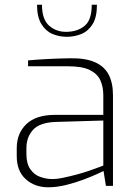

<svg xmlns="http://www.w3.org/2000/svg" viewBox="-20 -788 581 814"><path d="M185 6Q127 6 89 -28.5Q51 -63 51 -126V-160Q51 -223 92 -262Q133 -301 213 -301H418V-383Q418 -421 405 -448.5Q392 -476 360 -491.5Q328 -507 268 -507H99V-532Q132 -535 176 -537.5Q220 -540 277 -541Q342 -542 382 -524.5Q422 -507 440.5 -472Q459 -437 459 -384V0H429L419 -63Q417 -62 394.5 -51.5Q372 -41 336.5 -27.5Q301 -14 261 -4Q221 6 185 6ZM195 -29Q217 -28 246 -34Q275 -40 305 -48Q335 -56 360.5 -65Q386 -74 402 -80Q418 -86 418 -86V-277L214 -271Q147 -268 119.5 -237Q92 -206 92 -160V-134Q92 -95 108 -71.5Q124 -48 148 -39Q172 -30 195 -29ZM263 -632Q231 -632 202.5 -644Q174 -656 155.5 -686Q137 -716 137 -768H158Q158 -705 189 -678.5Q220 -652 263 -653Q310 -654 339.5 -679Q369 -704 369 -768H391Q391 -714 372 -684.5Q353 -655 324 -643.5Q295 -632 263 -632Z"/></svg>

Font: Exo Thin ExtraLight
Style: Regular
Weight: 250
Version: Version 2.000